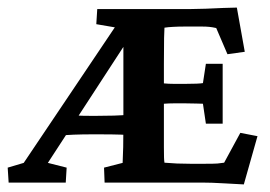

<svg xmlns="http://www.w3.org/2000/svg" viewBox="-39 -484 715 509"><path d="M607.4 4.9Q587.4 3.9 554.2 2Q521 0 496.1 0H238.3L236.8 -39.6L286.1 -52.2Q287.1 -69.8 287.6 -94.2Q288.1 -118.7 288.1 -149.9V-392.6L314.9 -400.9L87.9 -52.2L137.7 -39.6L135.3 0H-16.1L-18.6 -39.6L23.9 -52.2L283.2 -438L290.5 -407.2L216.3 -419.9L218.8 -460H465.8Q482.9 -460 506.3 -460.9Q529.8 -461.9 552.5 -462.9Q575.2 -463.9 588.9 -463.9L609.9 -346.7L564 -340.3L534.2 -409.7Q523.4 -412.1 515.4 -412.8Q507.3 -413.6 497.6 -413.6H449.2Q434.1 -413.6 419.9 -412.8Q405.8 -412.1 397 -410.6Q396.5 -403.8 396 -383.5Q395.5 -363.3 395.5 -314V-152.8Q395.5 -113.3 395.5 -94Q395.5 -74.7 395.8 -66.9Q396 -59.1 397 -52.7Q414.1 -51.3 430.4 -50.5Q446.8 -49.8 466.8 -49.8H500.5Q529.3 -49.8 537.4 -50.5Q545.4 -51.3 555.2 -52.7L598.1 -131.8L643.6 -123ZM120.1 -125 137.2 -180.2Q153.3 -178.7 165.3 -177.7Q177.2 -176.8 211.4 -176.8Q239.7 -176.8 262.7 -177.5Q285.6 -178.2 307.1 -180.2V-126Q278.3 -127.4 255.1 -127.7Q231.9 -127.9 211.4 -127.9Q178.7 -127.9 156.7 -127Q134.8 -126 120.1 -125ZM506.8 -156.2 499 -209Q494.1 -209 481.7 -209.5Q469.2 -210 453.6 -210H421.4Q407.7 -210 396 -209Q384.3 -208 378.4 -208V-264.6Q384.3 -264.2 396 -262.9Q407.7 -261.7 421.4 -261.7H453.6Q469.2 -261.7 481.7 -262.2Q494.1 -262.7 499 -263.7L506.8 -314.9H551.3V-156.2Z"/></svg>

Font: Lateef
Style: Bold
Weight: 700
Designer: SIL International
Foundry: SIL International
Version: Version 4.200